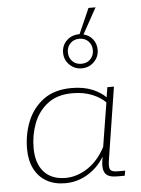

<svg xmlns="http://www.w3.org/2000/svg" viewBox="-54 -789 619 841"><g transform="rotate(-5 256.0 -368.0)"><path d="M199 10Q151 10 116.5 -10Q82 -30 63.5 -67Q45 -104 45 -154Q45 -219 68 -275.5Q91 -332 139 -367.5Q187 -403 263 -403Q316 -403 356 -386Q392 -370 412 -349L419 -393H448L398 -75Q393 -43 399.5 -32.5Q406 -22 432 -22H465L461 0H427Q388 0 375.5 -19Q363 -38 369 -75L372 -92Q345 -47 302 -20Q255 10 199 10ZM203 -13Q254 -13 303 -46Q348 -77 378 -134L409 -327Q388 -349 352 -364Q314 -380 264 -380Q197 -380 155 -347.5Q113 -315 93.5 -264Q74 -213 74 -156Q74 -88 107.5 -50.5Q141 -13 203 -13ZM315 -485Q283 -485 261 -507Q239 -529 239 -560Q239 -592 261 -613.5Q283 -635 318 -635L367 -746H398L335 -632Q361 -626 376 -606Q391 -586 391 -560Q391 -529 369 -507Q347 -485 315 -485ZM315 -505Q340 -505 355 -521Q370 -537 370 -560Q370 -583 355 -599Q340 -615 315 -615Q290 -615 275 -599Q260 -583 260 -560Q260 -537 275 -521Q290 -505 315 -505Z"/></g></svg>

Font: Rokkitt SemiBold Thin
Style: Italic
Weight: 250
Italic angle: -9°
Version: Version 3.103